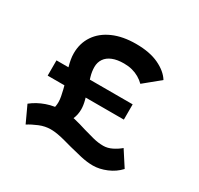

<svg xmlns="http://www.w3.org/2000/svg" viewBox="-155 -902 1150 1111"><g transform="rotate(30 420.0 -346.5)"><path d="M257 -53 172 -74Q188 -83 201.5 -101.5Q215 -120 224 -145Q233 -170 233 -197Q233 -215 229 -235Q225 -255 220 -276Q215 -297 208.5 -316Q202 -335 197 -351Q188 -380 181.5 -403Q175 -426 171.5 -446.5Q168 -467 168 -487Q168 -554 202.5 -605.5Q237 -657 301.5 -685.5Q366 -714 454 -714Q546 -714 607 -685Q668 -656 695 -612L590 -526Q573 -543 551.5 -555.5Q530 -568 505 -574.5Q480 -581 450 -581Q405 -581 374 -568.5Q343 -556 327 -532.5Q311 -509 311 -478Q311 -448 320 -417Q329 -386 339 -354Q351 -318 359.5 -285.5Q368 -253 368 -227Q368 -191 354.5 -160.5Q341 -130 316.5 -104Q292 -78 257 -53ZM588 21Q549 21 505.5 11Q462 1 424 -9Q398 -16 372.5 -23Q347 -30 321.5 -34.5Q296 -39 274 -39Q236 -39 198.5 -23.5Q161 -8 133 10L82 -100Q122 -132 173.5 -150Q225 -168 284 -168Q325 -168 363.5 -159Q402 -150 445 -136Q479 -126 514 -117Q549 -108 583 -108Q612 -108 641 -122.5Q670 -137 692 -156L758 -54Q725 -18 678 1.5Q631 21 588 21ZM102 -299V-401H611V-299Z"/></g></svg>

Font: Lexend Mega SemiBold
Style: Regular
Weight: 600
Designer: Bonnie Shaver-Troup, Thomas Jockin
Foundry: Lexend
Version: Version 1.007